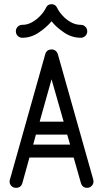

<svg xmlns="http://www.w3.org/2000/svg" viewBox="-20 -900 495 920"><path d="M427 -39Q428 -35 428 -30Q428 -18 419 -9Q410 0 398 0Q375 0 368 -22L333 -145H121L87 -22Q80 0 57 0Q44 0 35 -8.5Q26 -17 26 -30Q26 -36 28 -41L197 -641Q204 -663 227 -663Q229 -663 231 -663Q232 -663 233 -663Q251 -659 257 -641ZM170 -317H285L227 -520ZM139 -207H316L302 -255H152ZM200 -862Q208 -880 227 -880Q246 -880 254 -862Q262 -845 279 -826Q296 -807 319 -794Q342 -781 367 -781Q380 -781 389 -772Q398 -763 398 -750Q398 -737 389 -728Q380 -719 367 -719Q324 -719 286.5 -744.5Q249 -770 227 -798Q204 -770 166.5 -744.5Q129 -719 87 -719Q74 -719 65 -728Q56 -737 56 -750Q56 -763 65 -772Q74 -781 87 -781Q112 -781 134.5 -794Q157 -807 174.5 -826Q192 -845 200 -862Z"/></svg>

Font: Libertine Sup Medium
Style: Regular
Weight: 500
Designer: Bastien Sozeau
Foundry: NBR — Bastien Sozeau
Version: Version 2.003; ttfautohint (v1.8.4.7-5d5b);gftools[0.9.33]